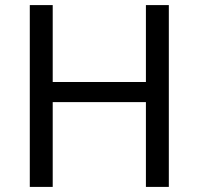

<svg xmlns="http://www.w3.org/2000/svg" viewBox="-20 -734 781 754"><path d="M643 0H553V-333H187V0H97V-714H187V-412H553V-714H643Z"/></svg>

Font: Noto Music
Style: Regular
Weight: 400
Designer: Monotype Design Team, Benjamin Yang
Foundry: Monotype Imaging Inc.
Version: Version 2.002; ttfautohint (v1.8.4.7-5d5b)